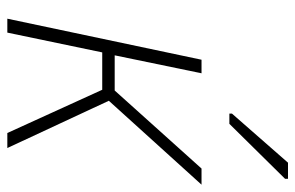

<svg xmlns="http://www.w3.org/2000/svg" viewBox="-161 -645 806 524"><g transform="rotate(90 242.0 -383.0)"><path d="M290 -613V-606H318L468 -758V-766H424ZM31 0H69L123 -259H225L343 0H384L255 -277L484 -530H440L227 -293H131L180 -530H143Z"/></g></svg>

Font: Noto Sans ExtraLight
Style: Italic
Weight: 200
Italic angle: -12°
Designer: Monotype Design Team
Foundry: Monotype Imaging Inc.
Version: Version 2.013